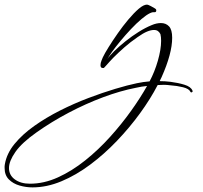

<svg xmlns="http://www.w3.org/2000/svg" viewBox="-329 -287 882 833"><path d="M-188 526Q-216 526 -244 518Q-272 510 -290.5 491.5Q-309 473 -309 442Q-309 438 -309 434Q-309 430 -308 426Q-300 379 -266 337.5Q-232 296 -180.5 259.5Q-129 223 -68.5 192.5Q-8 162 54 138.5Q116 115 171 98.5Q226 82 265 74Q279 71 293 69Q307 67 320 66Q342 25 356 -24Q370 -73 370 -110Q370 -127 367 -139Q363 -147 356.5 -152Q350 -157 339 -157Q326 -157 309 -150Q292 -143 268 -126Q236 -104 210.5 -81.5Q185 -59 164 -38Q157 -31 147 -20Q137 -9 129.5 -0.5Q122 8 121 8H117Q107 8 107 -4Q107 -14 111.5 -24.5Q116 -35 117 -38Q125 -55 142.5 -83Q160 -111 182 -142.5Q204 -174 228 -202.5Q252 -231 273 -249Q294 -267 309 -267Q313 -267 325.5 -260.5Q338 -254 344 -250Q349 -247 349 -242Q349 -234 342 -234H337Q334 -234 331 -233.5Q328 -233 322 -230Q307 -223 285 -204.5Q263 -186 239 -160.5Q215 -135 193.5 -109Q172 -83 157 -62Q142 -41 137 -31Q146 -45 167 -65.5Q188 -86 215.5 -108Q243 -130 272.5 -148.5Q302 -167 329 -178Q350 -187 369 -187Q391 -187 404.5 -172.5Q418 -158 418 -123Q418 -55 372 48Q370 52 368 56Q366 60 364 65Q387 65 411 68Q443 72 471 80.5Q499 89 506 106Q506 107 506.5 107.5Q507 108 507 108Q507 112 503 113.5Q499 115 497 111Q491 98 465 91.5Q439 85 409 83Q395 81 382 81Q369 81 355 82Q324 142 278.5 204.5Q233 267 178 324.5Q123 382 62 427.5Q1 473 -62.5 499.5Q-126 526 -188 526ZM-199 510Q-138 510 -77.5 482.5Q-17 455 40.5 409Q98 363 148.5 307Q199 251 240 193.5Q281 136 309 86Q297 87 285 89Q273 91 260 94Q193 107 118 135Q43 163 -31 202Q-105 241 -170 287Q-234 332 -262 372Q-290 412 -290 442Q-290 473 -264.5 491.5Q-239 510 -199 510Z"/></svg>

Font: WindSong
Style: Regular
Weight: 400
Designer: Robert E. Leuschke
Foundry: Robert E. Leuschke
Version: Version 1.010; ttfautohint (v1.8.3)